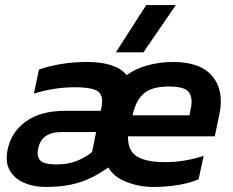

<svg xmlns="http://www.w3.org/2000/svg" viewBox="-20 -729 922 759"><path d="M438 -522 558 -709H675L547 -522ZM159 10Q113 10 75 -6.5Q37 -23 18.5 -55.5Q0 -88 10 -137Q24 -207 82.5 -249Q141 -291 238 -291H378L381 -304Q390 -348 369.5 -366Q349 -384 275 -384Q194 -384 114 -359L134 -454Q170 -467 219 -475.5Q268 -484 324 -484Q438 -484 481 -432Q516 -458 564 -471Q612 -484 664 -484Q774 -484 820.5 -426.5Q867 -369 847 -276L829 -190H486Q485 -133 521.5 -110.5Q558 -88 634 -88Q672 -88 713 -95Q754 -102 785 -113L765 -20Q729 -5 683 2.5Q637 10 585 10Q531 10 480.5 -9.5Q430 -29 408 -67Q373 -42 337.5 -25Q302 -8 259.5 1Q217 10 159 10ZM504 -273H729L734 -299Q743 -340 727.5 -363.5Q712 -387 648 -387Q581 -387 549 -360Q517 -333 504 -273ZM203 -79Q248 -79 282.5 -92.5Q317 -106 344 -128L360 -207H223Q144 -207 131 -142Q124 -112 138.5 -95.5Q153 -79 203 -79Z"/></svg>

Font: Kanit Medium
Style: Italic
Weight: 500
Italic angle: -12°
Designer: Katatrad Team
Foundry: CadsonDemak
Version: Version 2.000; ttfautohint (v1.8.3)